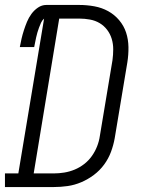

<svg xmlns="http://www.w3.org/2000/svg" viewBox="-50 -755 570 775"><path d="M-30 0V-55H24L128 -680Q120 -673 115.5 -663Q111 -653 107.5 -643.5Q104 -634 101 -624Q98 -614 96 -604.5Q94 -595 92 -585Q90 -575 88 -565H30Q33 -582 37 -599Q41 -616 46.5 -633Q52 -650 59 -667Q66 -684 77 -699Q88 -714 103.5 -724.5Q119 -735 137 -735H270Q301 -735 331 -729.5Q361 -724 386.5 -710Q412 -696 431 -673.5Q450 -651 459 -623.5Q468 -596 468.5 -565Q469 -534 464 -503L413 -197Q408 -169 398 -142Q388 -115 370.5 -91Q353 -67 329 -49Q305 -31 278 -19.5Q251 -8 223 -4Q195 0 167 0ZM86 -55H167Q188 -55 209.5 -58.5Q231 -62 251.5 -70.5Q272 -79 290 -93Q308 -107 321 -125.5Q334 -144 342 -164.5Q350 -185 353 -206L404 -512Q407 -534 407 -556Q407 -578 401 -598Q395 -618 382.5 -634.5Q370 -651 352.5 -661.5Q335 -672 313.5 -676Q292 -680 270 -680H189Z"/></svg>

Font: Iosevka Curly Slab LtObl
Style: Regular
Weight: 300
Italic angle: -9°
Monospace: yes
Designer: Belleve Invis
Foundry: Belleve Invis
Version: Version 11.0.0; ttfautohint (v1.8.3)